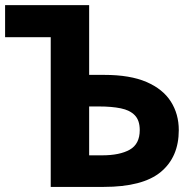

<svg xmlns="http://www.w3.org/2000/svg" viewBox="-20 -734 767 754"><path d="M179.2 0V-587.9H0V-713.9H330.1V-439.9H390.1Q490.7 -439.9 555.2 -412.1Q619.6 -384.3 650.9 -335.2Q682.1 -286.1 682.1 -223.1Q682.1 -117.2 611.3 -58.6Q540.5 0 387.2 0ZM330.1 -124H380.9Q450.2 -124 489.5 -146.2Q528.8 -168.5 528.8 -223.1Q528.8 -261.2 509.5 -281.2Q490.2 -301.3 454.3 -308.6Q418.5 -315.9 369.1 -315.9H330.1Z"/></svg>

Font: Wonky
Style: Regular
Weight: 400
Designer: Monotype Design Team
Foundry: Monotype Imaging Inc.
Version: Version 3.000